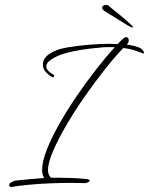

<svg xmlns="http://www.w3.org/2000/svg" viewBox="-20 -737 605 780"><path d="M22 23Q17 18 17 14Q17 9 24.5 4.5Q32 0 40 -3Q70 -6 100 -9Q130 -12 160 -14Q151 -26 151 -47Q151 -81 170.5 -130Q190 -179 222 -235.5Q254 -292 293.5 -349.5Q333 -407 372.5 -457.5Q412 -508 446 -545Q429 -546 416 -545.5Q403 -545 401 -545Q348 -541 298.5 -532.5Q249 -524 223 -513Q198 -503 183 -491.5Q168 -480 168 -467Q168 -450 198 -433Q200 -431 200 -429Q200 -426 198 -424Q196 -422 193 -423Q154 -446 154 -474Q154 -511 208 -532Q223 -539 258 -545Q293 -551 338.5 -555Q384 -559 427 -559Q435 -559 443 -558.5Q451 -558 458 -558Q464 -564 469.5 -570Q475 -576 480 -580Q486 -586 492 -586Q503 -586 503 -573Q503 -564 495 -556Q524 -552 542.5 -545Q561 -538 565 -524V-520Q565 -518 539.5 -528Q514 -538 481 -542Q448 -508 407.5 -457Q367 -406 326 -347.5Q285 -289 251 -231Q217 -173 196 -124.5Q175 -76 175 -46Q175 -32 182 -21Q184 -19 186 -15H216Q242 -15 270 -14Q298 -13 328 -10Q344 -9 344 -3Q344 1 337 4Q330 7 325 7Q312 7 297.5 6.5Q283 6 267 6Q225 6 179 8Q133 10 92 14Q51 18 22 23ZM518 -625Q514 -625 496 -635.5Q478 -646 458 -659Q438 -672 427 -678Q420 -683 407.5 -690.5Q395 -698 395 -704V-705Q395 -711 400 -714Q405 -717 412 -717Q417 -717 421 -714Q425 -711 429 -707Q438 -700 454.5 -686.5Q471 -673 487 -659.5Q503 -646 510 -639Q512 -637 516 -633Q520 -629 520 -627Q520 -625 518 -625Z"/></svg>

Font: Waterfall
Style: Regular
Weight: 400
Designer: Robert E. Leuschke
Foundry: Robert E. Leuschke
Version: Version 1.010; ttfautohint (v1.8.3)